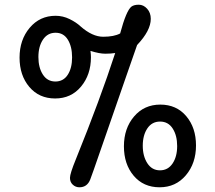

<svg xmlns="http://www.w3.org/2000/svg" viewBox="-20 -780 914 815"><path d="M620 -700Q620 -650 562 -589Q561 -586 512 -445.5Q463 -305 415 -166Q367 -27 363 -18Q350 15 317 15Q301 15 289 4Q277 -7 277 -25Q277 -43 302 -104Q406 -361 469 -555Q451 -552 426.5 -552Q402 -552 364 -564Q366 -548 366 -537Q366 -463 324 -412.5Q282 -362 214 -362Q146 -362 104.5 -411Q63 -460 63 -535.5Q63 -611 106 -662Q149 -713 216 -713Q247 -713 275.5 -699Q304 -685 322 -668Q372 -624 418 -624Q464 -624 490 -638Q516 -735 538 -752Q549 -760 569 -760Q589 -760 604.5 -743Q620 -726 620 -700ZM215 -434Q249 -434 267.5 -462.5Q286 -491 286 -536.5Q286 -582 268 -611.5Q250 -641 216 -641Q182 -641 162.5 -612Q143 -583 143 -538Q143 -493 162 -463.5Q181 -434 215 -434ZM660.5 -336Q729 -336 770.5 -287Q812 -238 812 -162.5Q812 -87 769 -36Q726 15 657.5 15Q589 15 547.5 -34Q506 -83 506 -159Q506 -235 549 -285.5Q592 -336 660.5 -336ZM659 -57Q693 -57 712.5 -86Q732 -115 732 -160Q732 -205 713 -234.5Q694 -264 659.5 -264Q625 -264 605.5 -235Q586 -206 586 -161.5Q586 -117 605.5 -87Q625 -57 659 -57Z"/></svg>

Font: Delius Unicase
Style: Regular
Weight: 400
Designer: Natalia Raices
Foundry: Natalia Raices
Version: Version 1.002